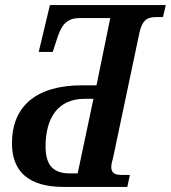

<svg xmlns="http://www.w3.org/2000/svg" viewBox="-20 -734 671 754"><path d="M229 0H480L490 -47H459C433 -47 417 -53 417 -78C417 -92 422 -105 424 -114L526 -598C539 -663 563 -667 599 -667H620L631 -714H176L132 -530H187L204 -582C221 -635 241 -663 293 -663H413L359 -399H303C122 -399 27 -317 27 -171C27 -61 92 0 229 0ZM255 -53C189 -53 159 -85 159 -159C159 -268 205 -346 313 -346H347L285 -53Z"/></svg>

Font: Noto Serif Condensed SemiBold
Style: Italic
Weight: 600
Width: 3
Italic angle: -12°
Designer: Monotype Design Team
Foundry: Monotype Imaging Inc.
Version: Version 2.014